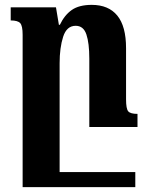

<svg xmlns="http://www.w3.org/2000/svg" viewBox="-20 -522 607 789"><path d="M498 -114Q498 -75 507 -64.5Q516 -54 545 -54V0H347V-281Q347 -345 335 -380.5Q323 -416 291 -416Q254 -416 239.5 -371Q225 -326 225 -262V185H536V247H73V-379Q73 -416 63 -427Q53 -438 24 -438V-492H210L222 -420H226Q245 -460 275 -481Q305 -502 357 -502Q426 -502 462 -458Q498 -414 498 -324Z"/></svg>

Font: Noto Serif Armenian Condensed ExtraBold
Style: Regular
Weight: 800
Width: 3
Designer: Monotype Design Team
Foundry: Monotype Imaging Inc.
Version: Version 2.008; ttfautohint (v1.8.4.7-5d5b)